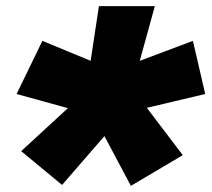

<svg xmlns="http://www.w3.org/2000/svg" viewBox="-20 -652 690 625"><path d="M34 -346 118 -519 275 -454 302 -632H484L435 -454L608 -519L648 -346L458 -301L575 -147L406 -47L320 -209L182 -50L49 -160L201 -300Z"/></svg>

Font: Nacelle Black
Style: Italic
Weight: 900
Italic angle: -12°
Designer: Sora Sagano
Foundry: Sora Sagano
Version: Version 1.000;FEAKit 1.0